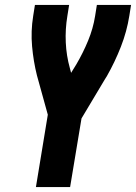

<svg xmlns="http://www.w3.org/2000/svg" viewBox="-20 -755 549 775"><path d="M125 0 173 -292 129 -451Q115 -507 109.5 -568Q104 -629 114 -691L121 -735H259L252 -691Q243 -637 245.5 -583.5Q248 -530 262 -480L267 -461L288 -495Q315 -541 335.5 -590.5Q356 -640 364 -691L371 -735H509L502 -691Q492 -628 468 -566.5Q444 -505 411 -447Q409 -444 407.5 -441.5Q406 -439 404 -436L309 -277L263 0Z"/></svg>

Font: Iosevka Term Curly Hv Obl
Style: Regular
Weight: 900
Italic angle: -9°
Designer: Belleve Invis
Foundry: Belleve Invis
Version: Version 32.3.0